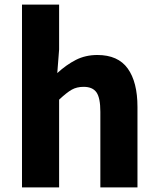

<svg xmlns="http://www.w3.org/2000/svg" viewBox="-20 -818 689 838"><path d="M76 -798H238V-602L230 -499Q269 -535 311 -556.5Q353 -578 405 -578Q495 -578 537.5 -519Q580 -460 580 -351V0H418V-330Q418 -391 401 -415Q384 -439 345 -439Q315 -439 293 -426.5Q271 -414 238 -383V0H76Z"/></svg>

Font: Merged Yaku Han JP ExtraBold
Style: Regular
Weight: 800
Designer: Ryoko NISHIZUKA 西塚涼子 (kana, bopomofo & ideographs); Paul D. Hunt (Latin, Greek & Cyrillic); Sandoll Communications 산돌커뮤니
Foundry: Adobe
Version: Version 2.004